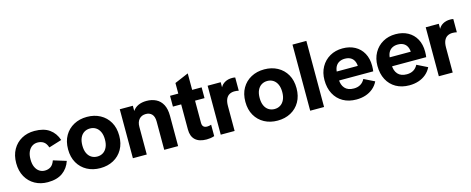

<svg xmlns="http://www.w3.org/2000/svg" viewBox="-36 -1335 4849 1978"><g transform="rotate(-15 2388.5 -346.5)"><path d="M294.4 12Q217.5 12 157.6 -21.4Q97.6 -54.8 63 -116.4Q28.5 -178.1 28.5 -261.2Q28.5 -345.1 63 -406.2Q97.6 -467.4 157.6 -500.8Q217.5 -534.2 294.4 -534.2Q393.5 -534.2 453.3 -491.5Q513.1 -448.8 538.1 -372.7L400.7 -330.2Q385.2 -375.8 358.3 -393.2Q331.5 -410.6 295 -410.6Q263.1 -410.6 237.4 -393.8Q211.6 -376.9 196.3 -343.8Q180.9 -310.7 180.9 -261.2Q180.9 -211.8 196.3 -178.5Q211.6 -145.3 237.4 -128.4Q263.1 -111.5 295 -111.5Q330.8 -111.5 357.6 -129.1Q384.5 -146.6 400.7 -192.3L538.1 -149.8Q513.1 -74.6 452.9 -31.3Q392.7 12 294.4 12Z M854.4 12Q775.4 12 713.7 -21.3Q652 -54.6 616.8 -115.9Q581.5 -177.2 581.5 -260.9Q581.5 -345.4 616.8 -406.3Q652 -467.3 713.7 -500.7Q775.4 -534.2 854.4 -534.2Q933.7 -534.2 995.3 -500.7Q1056.9 -467.3 1092.1 -406.3Q1127.3 -345.4 1127.3 -260.9Q1127.3 -177.2 1092.1 -115.9Q1056.9 -54.6 995.3 -21.3Q933.7 12 854.4 12ZM854.4 -111.5Q889.6 -111.5 916.7 -128.8Q943.8 -146.1 959.3 -179.4Q974.9 -212.6 974.9 -260.9Q974.9 -309.6 959.3 -342.8Q943.8 -376 916.7 -393.3Q889.6 -410.6 854.4 -410.6Q819.3 -410.6 791.8 -393.3Q764.3 -376 749.1 -342.8Q733.9 -309.6 733.9 -260.9Q733.9 -212.6 749.1 -179.4Q764.3 -146.1 791.8 -128.8Q819.3 -111.5 854.4 -111.5Z M1537.3 0V-301.1Q1537.3 -354 1513.4 -379.8Q1489.5 -405.6 1448.8 -405.6Q1404.3 -405.6 1377.7 -376.5Q1351 -347.5 1351 -294.7V0H1203V-522.2H1342.4V-466.5Q1364.6 -499.5 1401.8 -516.8Q1439.1 -534.2 1490.1 -534.2Q1547.3 -534.2 1591.3 -511.9Q1635.4 -489.7 1660.4 -442.9Q1685.3 -396.1 1685.3 -321.5V0Z M1988 10Q1909 10 1868 -28Q1827 -66 1827 -139V-635L1975 -698V-171Q1975 -143 1988.5 -130Q2002 -117 2028 -117Q2038 -117 2048.5 -119Q2059 -121 2071 -125V-3Q2049 4 2029 7Q2009 10 1988 10ZM1739 -407V-522H2076V-407Z M2140 0V-522.2H2279.4V-468.5Q2295.4 -498.5 2327.3 -516.3Q2359.2 -534.2 2404.2 -534.2Q2413.5 -534.2 2421.8 -533.4Q2430.2 -532.6 2436.5 -530.6V-389.6Q2424.3 -392.3 2413.7 -393.5Q2403.1 -394.8 2390.5 -394.8Q2360.6 -394.8 2337.3 -381.8Q2313.9 -368.8 2301 -340.6Q2288 -312.3 2288 -266.2V0Z M2745.4 12Q2666.4 12 2604.7 -21.3Q2543 -54.6 2507.8 -115.9Q2472.5 -177.2 2472.5 -260.9Q2472.5 -345.4 2507.8 -406.3Q2543 -467.3 2604.7 -500.7Q2666.4 -534.2 2745.4 -534.2Q2824.7 -534.2 2886.3 -500.7Q2947.9 -467.3 2983.1 -406.3Q3018.3 -345.4 3018.3 -260.9Q3018.3 -177.2 2983.1 -115.9Q2947.9 -54.6 2886.3 -21.3Q2824.7 12 2745.4 12ZM2745.4 -111.5Q2780.6 -111.5 2807.7 -128.8Q2834.8 -146.1 2850.3 -179.4Q2865.9 -212.6 2865.9 -260.9Q2865.9 -309.6 2850.3 -342.8Q2834.8 -376 2807.7 -393.3Q2780.6 -410.6 2745.4 -410.6Q2710.3 -410.6 2682.8 -393.3Q2655.3 -376 2640.1 -342.8Q2624.9 -309.6 2624.9 -260.9Q2624.9 -212.6 2640.1 -179.4Q2655.3 -146.1 2682.8 -128.8Q2710.3 -111.5 2745.4 -111.5Z M3094 0V-705H3242V0Z M3585.9 12Q3504.2 12 3443.8 -22.4Q3383.3 -56.9 3350.4 -119.6Q3317.5 -182.2 3317.5 -265.8Q3317.5 -344.8 3351.5 -405.4Q3385.4 -466 3445 -500.1Q3504.6 -534.2 3580.7 -534.2Q3655.8 -534.2 3712 -503.4Q3768.2 -472.7 3799.2 -416.1Q3830.2 -359.6 3830.2 -282.1Q3830.2 -267.8 3829.1 -251.2Q3828 -234.6 3826.3 -223.7H3387.2V-319.2H3732.3L3687.7 -303.4Q3688 -343.1 3674.9 -370.4Q3661.8 -397.8 3636.9 -411.6Q3612 -425.4 3575.8 -425.4Q3542.2 -425.4 3516.2 -411.4Q3490.1 -397.3 3475.8 -369.2Q3461.6 -341.1 3461.6 -299V-236.9Q3461.6 -177.2 3493.5 -141Q3525.4 -104.7 3589.1 -104.7Q3629.9 -104.7 3659.5 -122.1Q3689.2 -139.5 3707.3 -174.3L3819.5 -118.8Q3799.1 -76.7 3764.1 -47.2Q3729.1 -17.7 3683.9 -2.9Q3638.6 12 3585.9 12Z M4150.9 12Q4069.2 12 4008.8 -22.4Q3948.3 -56.9 3915.4 -119.6Q3882.5 -182.2 3882.5 -265.8Q3882.5 -344.8 3916.5 -405.4Q3950.4 -466 4010 -500.1Q4069.6 -534.2 4145.7 -534.2Q4220.8 -534.2 4277 -503.4Q4333.2 -472.7 4364.2 -416.1Q4395.2 -359.6 4395.2 -282.1Q4395.2 -267.8 4394.1 -251.2Q4393 -234.6 4391.3 -223.7H3952.2V-319.2H4297.3L4252.7 -303.4Q4253 -343.1 4239.9 -370.4Q4226.8 -397.8 4201.9 -411.6Q4177 -425.4 4140.8 -425.4Q4107.2 -425.4 4081.2 -411.4Q4055.1 -397.3 4040.8 -369.2Q4026.6 -341.1 4026.6 -299V-236.9Q4026.6 -177.2 4058.5 -141Q4090.4 -104.7 4154.1 -104.7Q4194.9 -104.7 4224.5 -122.1Q4254.2 -139.5 4272.3 -174.3L4384.5 -118.8Q4364.1 -76.7 4329.1 -47.2Q4294.1 -17.7 4248.9 -2.9Q4203.6 12 4150.9 12Z M4466 0V-522.2H4605.4V-468.5Q4621.4 -498.5 4653.3 -516.3Q4685.2 -534.2 4730.2 -534.2Q4739.5 -534.2 4747.8 -533.4Q4756.2 -532.6 4762.5 -530.6V-389.6Q4750.3 -392.3 4739.7 -393.5Q4729.1 -394.8 4716.5 -394.8Q4686.6 -394.8 4663.3 -381.8Q4639.9 -368.8 4627 -340.6Q4614 -312.3 4614 -266.2V0Z"/></g></svg>

Font: TikTok Sans Light
Style: Regular
Weight: 300
Version: Version 4.000